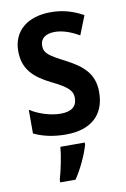

<svg xmlns="http://www.w3.org/2000/svg" viewBox="-87 -605 575 878"><g transform="rotate(-10 200.0 -166.0)"><path d="M367 -155C367 -240 319 -281 243 -321C167 -360 147 -374 147 -409C147 -441 171 -461 214 -461C252 -461 291 -446 327 -425L362 -513C315 -539 267 -553 212 -553C104 -553 35 -497 35 -403C35 -320 81 -276 158 -238C234 -201 253 -181 253 -148C253 -109 228 -88 178 -88C129 -88 75 -106 36 -131V-21C77 -1 126 10 185 10C301 10 367 -49 367 -155ZM262 71V61H149C146 101 131 173 120 209V221H191C221 177 248 119 262 71Z"/></g></svg>

Font: Noto Sans Lao UI Cond SemBd
Style: Regular
Weight: 600
Width: 3
Designer: Monotype Design Team
Foundry: Monotype Imaging Inc.
Version: Version 2.000